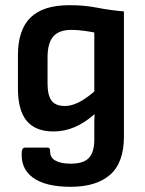

<svg xmlns="http://www.w3.org/2000/svg" viewBox="-20 -523 558 739"><path d="M252 196Q155 196 106.5 160.5Q58 125 64 59Q66 45 77 45H163Q173 45 173 58Q172 83 193 95Q214 107 252 107Q302 107 322.5 84.5Q343 62 343 14V-23Q343 -38 343 -52.5Q343 -67 344 -83H343Q269 -17 186 -17Q117 -17 83 -57.5Q49 -98 49 -183V-310Q49 -408 97.5 -455.5Q146 -503 247 -503Q305 -503 353 -493.5Q401 -484 457 -479V2Q457 103 404 149.5Q351 196 252 196ZM230 -115Q279 -115 343 -171V-398Q323 -402 299 -405Q275 -408 255 -408Q207 -408 185 -382.5Q163 -357 163 -302V-202Q163 -156 178.5 -135.5Q194 -115 230 -115Z"/></svg>

Font: Sofia Sans Semi Condensed
Style: Bold
Weight: 700
Designer: Botio Nikoltchev, Ani Petrova
Foundry: lettersoup
Version: Version 4.100; ttfautohint (v1.8.4.7-5d5b)